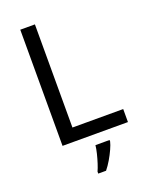

<svg xmlns="http://www.w3.org/2000/svg" viewBox="-170 -801 863 1109"><g transform="rotate(-20 262.0 -246.5)"><path d="M97 0V-714H187V-80H499V0ZM364 70Q360 88 347.5 115.5Q335 143 318.5 171Q302 199 284 221H236V209Q244 192 252.5 165.5Q261 139 268 110.5Q275 82 277 61H364Z"/></g></svg>

Font: Noto Sans Lao UI
Style: Regular
Weight: 400
Designer: Monotype Design Team
Foundry: Monotype Imaging Inc.
Version: Version 2.000